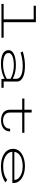

<svg xmlns="http://www.w3.org/2000/svg" viewBox="1670 -2460 801 4182"><g transform="rotate(90 2071.0 -369.5)"><path d="M65.5 0V-48H402V-702H105.5V-750H464V-48H802.5V0Z M1363 11Q1276.5 11 1211.2 -7.2Q1146 -25.5 1109.5 -62Q1073 -98.5 1073 -154Q1073 -207.5 1115.2 -243.2Q1157.5 -279 1230.8 -296.8Q1304 -314.5 1398 -314.5Q1473 -314.5 1532.5 -302.2Q1592 -290 1633.5 -274Q1675 -258 1696.5 -246V-321.5Q1696.5 -366 1670.8 -393.8Q1645 -421.5 1602.8 -436.8Q1560.5 -452 1510.2 -458Q1460 -464 1411 -464Q1367 -464 1321.2 -458.5Q1275.5 -453 1235 -444.8Q1194.5 -436.5 1166 -428.5Q1137.5 -420.5 1128 -415.5L1100 -463.5Q1119 -471 1165.2 -482.5Q1211.5 -494 1276.8 -503Q1342 -512 1417.5 -512Q1476.5 -512 1536.5 -504Q1596.5 -496 1646.2 -476Q1696 -456 1726.5 -421Q1757 -386 1757 -332V-48H1893V0H1701.5L1697 -69.5Q1678.5 -58 1633.5 -38.8Q1588.5 -19.5 1520 -4.2Q1451.5 11 1363 11ZM1378.5 -35.5Q1461.5 -35.5 1527.5 -51.2Q1593.5 -67 1637 -86Q1680.5 -105 1696.5 -115V-199.5Q1676.5 -211 1634.5 -227.8Q1592.5 -244.5 1533 -257.2Q1473.5 -270 1400.5 -270Q1322.5 -270 1262.8 -256.8Q1203 -243.5 1169.2 -218Q1135.5 -192.5 1135.5 -154.5Q1135.5 -110.5 1169.2 -84.5Q1203 -58.5 1258.2 -47Q1313.5 -35.5 1378.5 -35.5Z M2371 -186V-452H2127V-500H2371V-658.5H2432V-500H2873.5V-452H2432V-189Q2432 -131.5 2456.8 -97.8Q2481.5 -64 2521.2 -49.5Q2561 -35 2605 -35Q2647 -35 2688.2 -49.5Q2729.5 -64 2756.8 -97.5Q2784 -131 2784 -188.5H2843Q2843 -133 2821.5 -95Q2800 -57 2764.5 -34.2Q2729 -11.5 2686.5 -1.2Q2644 9 2602 9Q2542.5 9 2489.8 -9.5Q2437 -28 2404 -70.8Q2371 -113.5 2371 -186Z M3599.5 11Q3522.5 11 3454.2 -6Q3386 -23 3334 -56.5Q3282 -90 3252.5 -139.5Q3223 -189 3223 -254Q3223 -317.5 3253.5 -365.8Q3284 -414 3337 -446.5Q3390 -479 3458 -495.5Q3526 -512 3600.5 -512Q3675 -512 3741.2 -495Q3807.5 -478 3858.2 -445.8Q3909 -413.5 3938 -367Q3967 -320.5 3967 -262Q3967 -256 3966.8 -249Q3966.5 -242 3966 -237.5H3286Q3290 -178.5 3330 -133.5Q3370 -88.5 3439.2 -63.2Q3508.5 -38 3601 -38Q3687.5 -38 3747.8 -53.2Q3808 -68.5 3844.8 -89.2Q3881.5 -110 3897 -126.5L3953.5 -87.5Q3933 -69.5 3885.5 -46.2Q3838 -23 3766 -6Q3694 11 3599.5 11ZM3601.5 -463Q3521 -463 3453.2 -442.8Q3385.5 -422.5 3341.5 -382.2Q3297.5 -342 3288 -281H3898.5V-285Q3898.5 -335 3859.8 -375.2Q3821 -415.5 3753.8 -439.2Q3686.5 -463 3601.5 -463Z"/></g></svg>

Font: Trispace Expanded ExtraLight
Style: Regular
Weight: 200
Width: 7
Designer: Tyler Finck
Foundry: Etcetera Type Company
Version: Version 1.210; ttfautohint (v1.8.3)